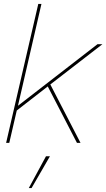

<svg xmlns="http://www.w3.org/2000/svg" viewBox="-20 -724 539 973"><path d="M499 -500 235 -296 388 0H370L222 -286L65 -164L27 0H11L174 -704H190L71 -188L474 -500ZM233 68 140 229H126L213 68Z"/></svg>

Font: Prodigy Sans Thin
Style: Italic
Weight: 100
Italic angle: -13°
Designer: Wei Huang
Foundry: Wei Huang
Version: Version 1.003; ttfautohint (v1.8.3)